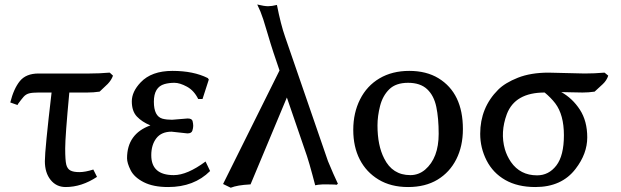

<svg xmlns="http://www.w3.org/2000/svg" viewBox="-20 -826 2806 867"><path d="M26.4 -363.3Q42 -425.8 69.8 -460Q97.7 -494.1 154.3 -494.1H384.8Q429.7 -494.1 473.6 -498H475.6L490.2 -484.4Q483.4 -464.8 466.8 -447.3L429.7 -412.1H428.7Q402.3 -408.2 374 -408.2H293Q274.4 -210 274.4 -155.8Q274.4 -101.6 279.3 -82.5Q284.2 -63.5 297.9 -56.2Q311.5 -48.8 338.4 -48.8Q365.2 -48.8 401.4 -60.5L418 -27.3Q348.6 18.6 276.4 18.6Q234.4 18.6 208.5 -13.7Q182.6 -45.9 182.6 -98.1Q182.6 -150.4 212.9 -408.2H154.3Q126 -408.2 111.3 -404.3Q96.7 -400.4 86.4 -388.7Q76.2 -377 60.5 -355.5L59.6 -351.6Z M553.7 -111.3Q553.7 -221.7 659.2 -259.8Q621.1 -275.4 598.1 -299.8Q575.2 -324.2 575.2 -368.2Q575.2 -412.1 615.2 -454.1Q664.1 -505.9 758.8 -505.9Q853.5 -505.9 918 -473.6L918.9 -472.7L922.9 -466.8L894.5 -378.9H875Q856.4 -417 824.2 -434.6Q792 -452.1 767.6 -452.1Q743.2 -452.1 722.7 -446.3Q674.8 -432.6 674.8 -366.7Q674.8 -300.8 713.9 -290Q732.4 -285.2 756.8 -285.2L827.1 -291Q846.7 -291 849.6 -279.3Q852.5 -267.6 852.5 -257.8Q852.5 -248 848.6 -235.8Q844.7 -223.6 826.2 -223.6L754.9 -231.4Q709 -231.4 686 -201.7Q663.1 -171.9 663.1 -125Q663.1 -35.2 764.6 -35.2Q825.2 -35.2 908.2 -96.7L928.7 -53.7Q856.4 18.6 739.3 18.6Q671.9 18.6 628.9 -3.4Q585.9 -25.4 569.8 -57.6Q553.7 -89.8 553.7 -111.3Z M987.3 4.9 1242.2 -507.8 1214.8 -588.9Q1203.1 -624 1187.5 -677.2Q1171.9 -730.5 1168.9 -738.3L1156.2 -773.4L1141.6 -805.7Q1173.8 -797.9 1190.4 -797.9Q1207 -797.9 1230.5 -803.7Q1248 -714.8 1267.6 -659.2L1460.9 -98.6Q1486.3 -37.1 1505.9 3.9L1499 8.8Q1497.1 6.8 1464.8 6.8H1435.5Q1414.1 7.8 1403.3 10.7L1390.6 -37.1Q1377 -87.9 1366.2 -121.1L1275.4 -385.7L1111.3 6.8H1108.4Q1051.8 9.8 1022.5 21.5H1021.5Z M1960 -472.7Q2070.3 -405.3 2070.3 -243.2Q2070.3 -166 2040.5 -106.9Q2010.7 -47.9 1955.6 -14.6Q1900.4 18.6 1822.8 18.6Q1745.1 18.6 1689.5 -15.1Q1633.8 -48.8 1604.5 -106Q1575.2 -163.1 1575.2 -239.7Q1575.2 -316.4 1606 -377.4Q1636.7 -438.5 1693.8 -472.2Q1751 -505.9 1828.1 -505.9Q1905.3 -505.9 1960 -472.7ZM1684.6 -259.8Q1684.6 -168.9 1714.8 -110.4Q1752 -35.2 1833 -35.2Q1870.1 -35.2 1899.4 -59.6Q1960.9 -112.3 1960.9 -221.7Q1960.9 -292 1950.2 -343.3Q1939.5 -394.5 1908.7 -423.3Q1877.9 -452.1 1822.8 -452.1Q1767.6 -452.1 1737.8 -422.9Q1708 -393.6 1696.3 -347.7Q1684.6 -301.8 1684.6 -259.8Z M2148.4 -221.7Q2148.4 -339.8 2229.5 -420.9Q2260.7 -452.1 2318.8 -475.1Q2377 -498 2457 -498L2620.1 -494.1Q2665 -494.1 2709 -498H2710L2726.6 -484.4Q2719.7 -462.9 2702.1 -446.3L2665 -412.1H2664.1Q2637.7 -408.2 2610.4 -408.2Q2593.8 -408.2 2558.6 -409.2Q2523.4 -410.2 2514.6 -410.2Q2565.4 -381.8 2598.6 -330.6Q2631.8 -279.3 2631.8 -205.6Q2631.8 -131.8 2579.1 -63.5Q2516.6 18.6 2397.5 18.6Q2317.4 18.6 2261.7 -13.2Q2206.1 -44.9 2177.2 -101.6Q2148.4 -158.2 2148.4 -221.7ZM2259.8 -152.3Q2268.6 -122.1 2287.1 -94.7Q2329.1 -34.2 2405.3 -34.2Q2458 -34.2 2492.2 -78.6Q2526.4 -123 2526.4 -215.3Q2526.4 -307.6 2487.3 -359.4Q2467.8 -384.8 2439.5 -408.2Q2305.7 -408.2 2268.6 -310.5Q2238.3 -228.5 2259.8 -152.3Z"/></svg>

Font: GenEi LateMin P v2
Style: Medium
Weight: 500
Designer: o_tamon (Modified)
Foundry: o_tamon / Adobe Systems Incorporated / FONT 910 / Philipp H. Poll
Version: Version 2.1;Original Version 1.004